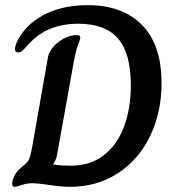

<svg xmlns="http://www.w3.org/2000/svg" viewBox="-20 -724 671 744"><path d="M27 -11Q27 -22 34.5 -39.5Q42 -57 58 -71Q83 -91 89.5 -101Q96 -111 103 -145L166 -503Q169 -522 186 -542Q203 -562 228 -575Q253 -588 277 -588Q285 -588 288 -585.5Q291 -583 291 -578Q291 -572 283 -552Q275 -532 268 -496L202 -129Q199 -106 186 -88V-87Q212 -82 257 -82Q329 -82 381 -121.5Q433 -161 460 -231.5Q487 -302 487 -394Q487 -517 437.5 -574.5Q388 -632 284 -632Q219 -632 170 -610.5Q121 -589 83 -544Q71 -531 65 -526Q59 -521 50 -521Q38 -521 38 -534Q38 -541 43 -556Q73 -624 145.5 -664Q218 -704 320 -704Q455 -704 530.5 -627Q606 -550 606 -402Q606 -290 562.5 -198.5Q519 -107 438 -53.5Q357 0 250 0Q216 0 166 -8Q124 -14 108 -14Q83 -14 63.5 -7Q44 0 38 0Q27 0 27 -11Z"/></svg>

Font: Charm
Style: Bold
Weight: 700
Designer: Katatrad Aksorn Co.,Ltd.
Foundry: Cadson Demak Co.,Ltd.
Version: Version 1.001